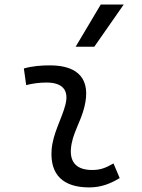

<svg xmlns="http://www.w3.org/2000/svg" viewBox="-20 -815 626 845"><path d="M479.5 -95.7C442.9 -74.7 420.4 -66.9 385.3 -66.9C320.3 -66.9 288.1 -98.1 292 -157.7C296.4 -225.6 335 -275.4 351.6 -345.2C380.9 -464.4 326.7 -527.3 200.2 -527.3C161.6 -527.3 123 -524.4 85 -513.7L95.2 -440.4C125 -448.2 154.8 -451.7 184.6 -451.7C254.9 -451.7 284.2 -418.5 268.1 -355C252.9 -293.9 211.4 -226.1 207 -153.3C200.2 -46.4 257.3 9.8 372.6 9.8C427.7 9.8 468.3 -8.3 506.8 -31.2ZM313 -609.4H395L524.4 -794.9H423.3Z"/></svg>

Font: Cascadia Mono NF SemiLight
Style: Italic
Weight: 350
Italic angle: -10°
Monospace: yes
Designer: Aaron Bell
Foundry: Saja Typeworks
Version: Version 2404.023